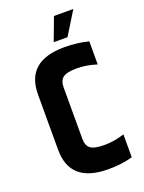

<svg xmlns="http://www.w3.org/2000/svg" viewBox="-141 -804 656 876"><g transform="rotate(-20 187.0 -366.0)"><path d="M44 -425Q44 -587 230 -587Q294 -587 347 -573V-461Q297 -477 250 -477Q203 -477 184 -463Q165 -449 165 -416V-166Q165 -133 183.5 -119Q202 -105 250 -105Q298 -105 348 -121V-10Q296 5 230 5Q44 5 44 -157ZM235 -737H329L260 -625H193Z"/></g></svg>

Font: Khand Semibold
Style: Regular
Weight: 600
Designer: Devanagari: Sanchit Sawaria, Jyotish Sonowal; Latin: Satya Rajpurohit
Foundry: Indian Type Foundry
Version: Version 1.100;PS 1.0;hotconv 1.0.78;makeotf.lib2.5.61930; tt